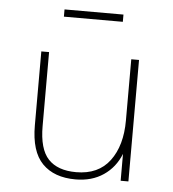

<svg xmlns="http://www.w3.org/2000/svg" viewBox="-49 -684 668 740"><g transform="rotate(5 285.0 -314.5)"><path d="M270 10Q187 10 141.5 -36.5Q96 -83 96 -184V-470H126V-184Q126 -95 162 -56.5Q198 -18 270 -18Q356 -18 400 -77Q444 -136 444 -233V-470H474V0H444V-104Q423 -51 378 -20.5Q333 10 270 10ZM171 -611V-639H399V-611Z"/></g></svg>

Font: Gantari Thin
Style: Regular
Weight: 250
Designer: Anugrah Pasau
Foundry: Lafontype
Version: Version 1.000